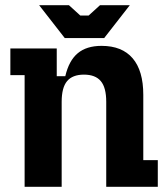

<svg xmlns="http://www.w3.org/2000/svg" viewBox="-20 -721 643 741"><path d="M75 0V-431H20V-534H199V-427H232Q246 -487 280 -515.5Q314 -544 372 -544Q451 -544 492 -496Q533 -448 533 -355V-103H589V0H390V-328Q390 -383.1 369 -408Q348 -433 304 -433Q260 -433 239 -408Q218 -383.1 218 -328V0ZM481 -701 382 -574H230L131 -701H246L290 -661H322L366 -701Z"/></svg>

Font: Mozilla Headline ExtraLight
Style: Regular
Weight: 200
Designer: Studio DRAMA
Foundry: Studio DRAMA
Version: Version 1.000